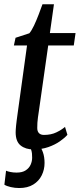

<svg xmlns="http://www.w3.org/2000/svg" viewBox="-20 -706 382 920"><path d="M166.5 -175.5Q163.5 -157 161.8 -143.2Q160 -129.5 159.2 -117.8Q158.5 -106 158.5 -92.5Q158.5 -76.5 166.8 -68Q175 -59.5 190.5 -59.5Q225 -59.5 250.2 -71.8Q275.5 -84 291.5 -98L303 -60Q290 -45 266.8 -28.8Q243.5 -12.5 211.5 -1.2Q179.5 10 140 10Q102.5 10 78.8 -9Q55 -28 55 -72Q55 -77.5 55.5 -85.2Q56 -93 57 -103.5Q58 -114 59.8 -127.8Q61.5 -141.5 64 -159L109.5 -488H46.5L54.5 -525L120.5 -546.5Q131 -558.5 142.8 -583.2Q154.5 -608 165.2 -636.2Q176 -664.5 183.5 -685.5H238.5L219 -547.5H342L333.5 -488H211ZM72 195Q51.5 195 31.8 190.5Q12 186 1 179L9 112Q16.5 115.5 30.2 118.2Q44 121 59.5 121Q87 121 103.2 110.2Q119.5 99.5 126.8 83Q134 66.5 134 50Q134.5 28 130 14Q125.5 0 120 -12L144.5 -14L167 -12Q178 2.5 185.8 24.2Q193.5 46 193.5 75Q193.5 106.5 180 134Q166.5 161.5 139.5 178.2Q112.5 195 72 195Z"/></svg>

Font: Merriweather 36pt
Style: Italic
Weight: 400
Italic angle: -7.8°
Version: Version 2.101